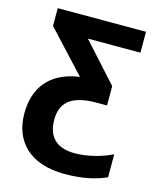

<svg xmlns="http://www.w3.org/2000/svg" viewBox="-116 -627 788 950"><g transform="rotate(15 277.5 -152.0)"><path d="M306 240C395 240 461 225 518 200V82C460 111 386 128 327 128C224 128 187 70 187 -6C187 -87 229 -142 367 -142H421V-241L244 -437H513V-544H61V-453L255 -244C102 -222 36 -128 36 2C36 142 125 240 306 240Z"/></g></svg>

Font: Noto Sans Display
Style: Bold
Weight: 700
Designer: Monotype Design Team
Foundry: Monotype Imaging Inc.
Version: Version 1.900